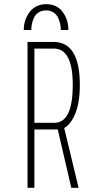

<svg xmlns="http://www.w3.org/2000/svg" viewBox="-20 -901 490 921"><path d="M94 -757Q94 -807 122.8 -844Q151.5 -881 202 -881Q252.5 -881 280.2 -844.2Q308 -807.5 308 -757H272Q272 -771 269 -785.2Q266 -799.5 259 -815.2Q252 -831 237 -841Q222 -851 201 -851Q179.5 -851 164.5 -841Q149.5 -831 142.5 -815.2Q135.5 -799.5 132.8 -785.2Q130 -771 130 -757ZM322 0 257 -280H145V0H112V-700H236Q363 -700 363 -494Q363 -409 341.2 -356.5Q319.5 -304 288 -287L357 0ZM145 -668V-312H241Q329 -312 329 -494Q329 -668 238 -668Z"/></svg>

Font: League Mono Condensed Thin
Style: Regular
Weight: 100
Width: 1
Designer: Tyler Finck
Foundry: The League of Moveable Type / Tyler Finck
Version: Version 2.210